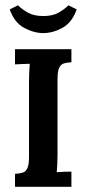

<svg xmlns="http://www.w3.org/2000/svg" viewBox="-20 -714 331 734"><path d="M253 -476Q236.2 -475.2 224.2 -471.6Q212.3 -467.9 206.1 -454.5Q199.9 -441.1 199.9 -410.7V-123.2Q199.9 -103 198.9 -84.2Q198 -65.3 196.9 -55.7Q208.7 -56.8 227 -57.4Q245.3 -57.9 253 -57.9V0H37.4V-49.5Q54.6 -50.2 66.6 -53.9Q78.5 -57.6 84.7 -71Q90.9 -84.3 90.9 -114.8V-402.6Q90.9 -422.8 91.9 -441.7Q92.8 -460.6 93.9 -470.1Q82.1 -469.7 63.8 -469.2Q45.5 -468.6 37.4 -467.9V-525.9H253ZM145.6 -587.5Q109.6 -587.5 72.4 -607.4Q35.2 -627.4 17.2 -678L48.8 -693.8Q64.5 -678 87.3 -665.4Q110 -652.7 145.6 -652.7Q181.2 -652.7 203.5 -665.4Q225.9 -678 241.7 -693.8L273.2 -678Q255.2 -627.4 218.4 -607.4Q181.5 -587.5 145.6 -587.5Z"/></svg>

Font: Parastoo
Style: Regular
Weight: 400
Foundry: Saber Rastikerdar (saber.rastikerdar@gmail.com)
Version: Version 3.000